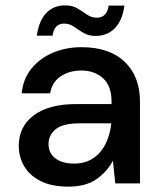

<svg xmlns="http://www.w3.org/2000/svg" viewBox="-20 -684 599 716"><path d="M235 12Q172 12 131 -9Q90 -30 70 -64.5Q50 -99 50 -140Q50 -212 106 -254Q162 -296 266 -296H396V-305Q396 -363 364.5 -392Q333 -421 283 -421Q239 -421 206.5 -399.5Q174 -378 167 -336H61Q66 -390 97.5 -428.5Q129 -467 177.5 -487.5Q226 -508 284 -508Q388 -508 445 -453.5Q502 -399 502 -305V0H410L401 -85Q380 -44 340 -16Q300 12 235 12ZM256 -74Q299 -74 328.5 -94.5Q358 -115 374.5 -149Q391 -183 395 -224H277Q214 -224 187.5 -202Q161 -180 161 -147Q161 -113 186.5 -93.5Q212 -74 256 -74ZM337 -550Q310 -550 291 -561.5Q272 -573 255.5 -584.5Q239 -596 219 -596Q182 -596 176 -551H117Q126 -609 153.5 -636.5Q181 -664 223 -664Q250 -664 269 -652.5Q288 -641 304.5 -629.5Q321 -618 342 -618Q359 -618 370.5 -629Q382 -640 385 -663H444Q436 -606 407.5 -578Q379 -550 337 -550Z"/></svg>

Font: DeepMind Sans Medium
Style: Regular
Weight: 500
Designer: Jonny Pinhorn / Modifications: Colophon Foundry
Foundry: Colophon Foundry
Version: Version 1.002; ttfautohint (v1.8.2)